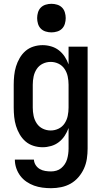

<svg xmlns="http://www.w3.org/2000/svg" viewBox="-20 -765 540 1008"><path d="M248 223Q225 223 202.5 220Q180 217 159 209.5Q138 202 119 189Q100 176 86.5 158Q73 140 65.5 118Q58 96 58 73H158Q159 89 167.5 102Q176 115 189 122.5Q202 130 217.5 132.5Q233 135 248 135Q262 135 276 131Q290 127 301 118Q312 109 320 97Q328 85 332 71.5Q336 58 338 43.5Q340 29 340 15V-93Q332 -71 319.5 -52Q307 -33 289 -19Q271 -5 248.5 1.5Q226 8 204 8Q179 8 155.5 0.5Q132 -7 114 -22.5Q96 -38 83.5 -59.5Q71 -81 64 -104Q57 -127 54.5 -151.5Q52 -176 52 -200V-320Q52 -344 54.5 -368.5Q57 -393 64 -416Q71 -439 83.5 -460.5Q96 -482 114 -497.5Q132 -513 155.5 -520.5Q179 -528 204 -528Q226 -528 248.5 -521.5Q271 -515 289 -501Q307 -487 319.5 -468Q332 -449 340 -427V-520H440V15Q440 42 436 68.5Q432 95 421 119.5Q410 144 392 165Q374 186 351 199Q328 212 301.5 217.5Q275 223 248 223ZM246 -80Q268 -80 287.5 -89.5Q307 -99 319 -117Q331 -135 335.5 -156.5Q340 -178 340 -200V-320Q340 -342 335.5 -363.5Q331 -385 319 -403Q307 -421 287.5 -430.5Q268 -440 246 -440Q224 -440 204.5 -430.5Q185 -421 173 -403Q161 -385 156.5 -363.5Q152 -342 152 -320V-200Q152 -178 156.5 -156.5Q161 -135 173 -117Q185 -99 204.5 -89.5Q224 -80 246 -80ZM250 -595Q235 -595 220 -599.5Q205 -604 194.5 -614.5Q184 -625 179.5 -640Q175 -655 175 -670Q175 -685 179.5 -700Q184 -715 194.5 -725.5Q205 -736 220 -740.5Q235 -745 250 -745Q265 -745 280 -740.5Q295 -736 305.5 -725.5Q316 -715 320.5 -700Q325 -685 325 -670Q325 -655 320.5 -640Q316 -625 305.5 -614.5Q295 -604 280 -599.5Q265 -595 250 -595Z"/></svg>

Font: Iosevka Semibold
Style: Regular
Weight: 600
Monospace: yes
Designer: Belleve Invis
Foundry: Belleve Invis
Version: Version 33.2.3; ttfautohint (v1.8.4)